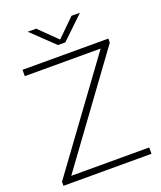

<svg xmlns="http://www.w3.org/2000/svg" viewBox="-168 -1050 970 1155"><g transform="rotate(-20 317.0 -472.0)"><path d="M35.5 0V-26L528 -699.5H42.5V-740H592V-714L100 -40.5H599V0ZM294 -807 150.5 -944.5H204.5L317.5 -833.5L430.5 -944.5H484.5L341 -807Z"/></g></svg>

Font: Encode Sans Expanded ExtraLight
Style: Regular
Weight: 200
Width: 7
Designer: Multiple Designers
Foundry: Impallari Type
Version: Version 3.000; ttfautohint (v1.8.3) -l 8 -r 50 -G 200 -x 14 